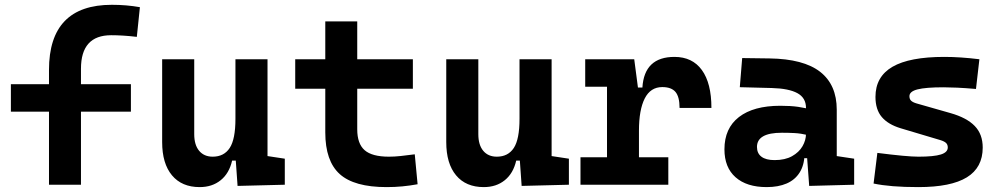

<svg xmlns="http://www.w3.org/2000/svg" viewBox="-20 -762 4142 792"><path d="M182.1 0V-473.6Q182.1 -742.2 441.4 -742.2Q501.4 -742.2 557.1 -732.4L544.4 -609.9Q511.5 -613.8 486.5 -615.2Q461.4 -616.7 438.5 -616.7Q314 -616.7 314 -478.5V0ZM24.9 -301.3V-414.6H520V-301.3Z M803.7 9.8Q729.9 9.8 689.4 -38.8Q648.9 -87.4 648.9 -175.8V-517.6H781.2V-208.5Q781.2 -164.1 801.5 -139.9Q821.8 -115.7 857.4 -115.7Q903.9 -115.7 927.5 -151.6Q951.2 -187.5 951.2 -272L977.5 -99.6H937.5Q925.5 -46.9 890.3 -18.6Q855.2 9.8 803.7 9.8ZM960 4.9 951.2 -119.1V-210H1083.5V-118.2L1154.8 -107.4V0ZM951.2 -146.5V-517.6H1083.5V-175.8Z M1574.7 9.8Q1441 9.8 1381.4 -43.9Q1321.8 -97.7 1321.8 -215.8V-283.2H1453.6V-228.5Q1453.6 -169.3 1484.1 -142.5Q1514.6 -115.7 1584.5 -115.7Q1606.9 -115.7 1632.5 -118.4Q1658.1 -121.1 1690.9 -125.5L1702.6 -2Q1670.4 3.9 1639.8 6.8Q1609.2 9.8 1574.7 9.8ZM1321.8 -252.4V-673.8H1453.6V-252.4ZM1197.8 -396V-517.6H1683.1V-396Z M1975.6 9.8Q1901.7 9.8 1861.3 -38.8Q1820.8 -87.4 1820.8 -175.8V-517.6H1953.1V-208.5Q1953.1 -164.1 1973.4 -139.9Q1993.7 -115.7 2029.3 -115.7Q2075.8 -115.7 2099.4 -151.6Q2123 -187.5 2123 -272L2149.4 -99.6H2109.4Q2097.3 -46.9 2062.2 -18.6Q2027.1 9.8 1975.6 9.8ZM2131.8 4.9 2123 -119.1V-210H2255.4V-118.2L2326.7 -107.4V0ZM2123 -146.5V-517.6H2255.4V-175.8Z M2615.7 -222.7 2585.4 -400.9H2629.9Q2637.7 -527.3 2762.2 -527.3Q2835.9 -527.3 2875.2 -473.1Q2914.6 -418.9 2914.6 -316.9H2783.2Q2783.2 -362.6 2766.4 -382.7Q2749.5 -402.8 2711.9 -402.8Q2663.5 -402.8 2639.6 -356Q2615.7 -309.1 2615.7 -222.7ZM2374.5 0V-113.3H2736.8V0ZM2483.9 0V-517.6H2596.2L2615.7 -369.1V0ZM2394 -404.3V-517.6H2589.4L2599.1 -404.3Z M3317.9 4.9 3306.6 -148.4 3304.7 -215.8V-316.9Q3304.7 -358.4 3269.3 -377.7Q3233.9 -397 3164.1 -398.9L3031.7 -402.3L3041.5 -522.5L3154.3 -521Q3294.9 -519 3363.3 -465.6Q3431.6 -412.1 3431.6 -309.6V-118.2L3503.4 -107.4V0ZM3142.6 9.8Q3060.1 9.8 3014.2 -30.8Q2968.3 -71.3 2968.3 -146Q2968.3 -232.9 3028.3 -279.3Q3088.4 -325.7 3198.7 -325.7Q3241.2 -325.7 3272.2 -321.3Q3303.2 -316.9 3335 -307.6L3313.5 -204.6Q3282.2 -211.9 3257.3 -213.1Q3232.4 -214.4 3205.1 -214.4Q3102.5 -214.4 3102.5 -155.8Q3102.5 -129.4 3121.1 -115.5Q3139.6 -101.6 3175.3 -101.6Q3218.3 -101.6 3247.1 -117.7Q3275.9 -133.8 3290.3 -158.7Q3304.7 -183.6 3304.7 -210V-242.2L3323.2 -109.4H3281.7L3298.8 -125Q3297.4 -80.1 3278.3 -50Q3259.3 -20 3224.9 -5.1Q3190.4 9.8 3142.6 9.8Z M3768.6 9.8Q3709.5 9.8 3663.8 6.1Q3618.2 2.4 3583.5 -4.9L3599.1 -131.3Q3660.6 -123.5 3702.6 -119.6Q3744.6 -115.7 3768.6 -115.7Q3832.5 -115.7 3861.1 -124.8Q3889.6 -133.8 3889.6 -153.8Q3889.6 -165.5 3882.3 -172.4Q3875 -179.2 3858.9 -184.1L3695.3 -232.9Q3643.6 -248.5 3617.4 -279.3Q3591.3 -310.1 3591.3 -362.3Q3591.3 -445.8 3661.6 -486.6Q3731.9 -527.3 3875 -527.3Q3908.2 -527.3 3944.1 -524.9Q3980 -522.5 4020 -517.6L4005.9 -395Q3961.4 -398.9 3928.2 -400.4Q3895 -401.9 3872.1 -401.9Q3798.3 -401.9 3764.9 -393.3Q3731.4 -384.8 3731.4 -365.2Q3731.4 -353 3738.5 -346.4Q3745.6 -339.8 3760.7 -335.4L3900.9 -295.4Q3967.8 -276.4 4000.7 -242.4Q4033.7 -208.5 4033.7 -153.3Q4033.7 -70.8 3968.3 -30.5Q3902.8 9.8 3768.6 9.8Z"/></svg>

Font: Cascadia Mono PL
Style: Regular
Weight: 400
Monospace: yes
Designer: Aaron Bell
Foundry: Saja Typeworks
Version: Version 2102.003